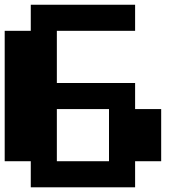

<svg xmlns="http://www.w3.org/2000/svg" viewBox="-20 -798 818 818"><path d="M111.1 -111.1H0V-666.7H111.1V-777.8H555.6V-666.7H222.2V-444.4H555.6V-333.3H666.7V-111.1H555.6V0H111.1ZM444.4 -111.1V-333.3H222.2V-111.1Z"/></svg>

Font: Pixeloid Sans
Style: Bold
Weight: 700
Monospace: yes
Designer: GGBot
Version: 0.3